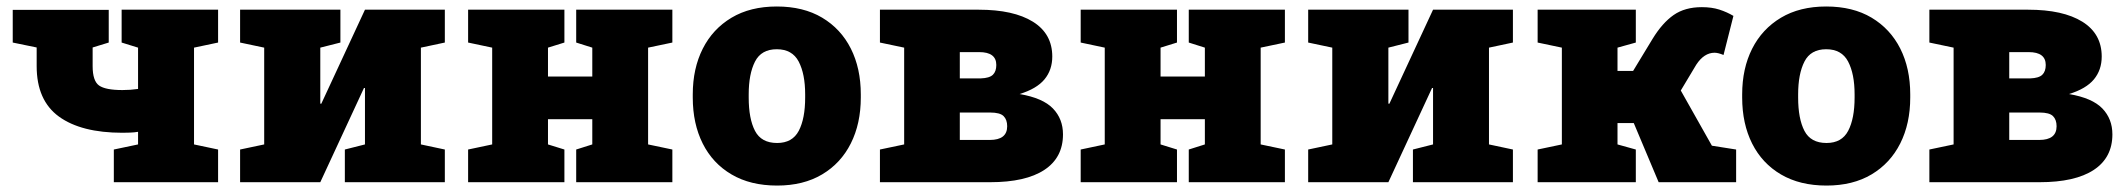

<svg xmlns="http://www.w3.org/2000/svg" viewBox="-20 -558 6515 588"><path d="M328.6 0V-100.1L402.8 -115.7V-154.3Q391.1 -152.3 378.2 -151.9Q365.2 -151.4 355 -151.4Q229 -151.4 160.6 -200.9Q92.3 -250.5 92.3 -355.5V-412.6L19 -427.7V-527.8H313V-427.7L263.7 -412.6V-355.5Q263.7 -310.1 283.4 -296.1Q303.2 -282.2 355 -282.2Q379.4 -282.2 402.8 -285.6V-412.1L352.5 -427.7V-528.3H647.9V-427.7L574.2 -412.1V-115.7L647.9 -100.1V0Z M715.3 0V-100.1L789.1 -115.7V-412.1L715.3 -427.7V-528.3H1022.5V-427.7L960.9 -412.1V-240.7L963.9 -240.2L1097.7 -528.3H1342.3V-427.7L1269 -412.1V-115.7L1342.3 -100.1V0H1036.1V-100.1L1097.7 -115.7V-288.6H1094.7L960.9 0Z M1413.6 0V-100.1L1487.3 -115.7V-412.1L1413.6 -427.7V-528.3H1708.5V-427.7L1658.2 -412.1V-323.7H1793.9V-412.1L1744.6 -427.7V-528.3H2039.1V-427.7L1964.8 -412.1V-115.7L2039.1 -100.1V0H1744.6V-100.1L1793.9 -115.7V-192.9H1658.2V-115.7L1708.5 -100.1V0Z M2359.9 10.3Q2278.3 10.3 2220.5 -23.7Q2162.6 -57.6 2132.1 -118.4Q2101.6 -179.2 2101.6 -259.3V-269Q2101.6 -348.1 2132.1 -408.7Q2162.6 -469.2 2220.2 -503.7Q2277.8 -538.1 2358.9 -538.1Q2440.4 -538.1 2497.8 -503.9Q2555.2 -469.7 2585.7 -409.2Q2616.2 -348.6 2616.2 -269V-259.3Q2616.2 -179.7 2585.7 -118.9Q2555.2 -58.1 2497.8 -23.9Q2440.4 10.3 2359.9 10.3ZM2359.9 -120.1Q2406.7 -120.1 2426.3 -157.5Q2445.8 -194.8 2445.8 -259.3V-269Q2445.8 -331.5 2426 -369.4Q2406.2 -407.2 2358.9 -407.2Q2311.5 -407.2 2292.2 -369.4Q2272.9 -331.5 2272.9 -269V-259.3Q2272.9 -194.3 2292.2 -157.2Q2311.5 -120.1 2359.9 -120.1Z M2674.8 0V-100.1L2749 -115.7V-412.1L2674.8 -427.7V-528.3H2977.5Q3084 -528.3 3143.3 -491.5Q3202.6 -454.6 3202.6 -384.8Q3202.6 -343.8 3178.7 -314.9Q3154.8 -286.1 3102.5 -270Q3173.8 -257.8 3204.6 -225.8Q3235.4 -193.8 3235.4 -146.5Q3235.4 -75.2 3178.2 -37.6Q3121.1 0 3012.2 0ZM2919.4 -317.9H2983.4Q3010.3 -318.8 3020.8 -329.1Q3031.2 -339.4 3031.2 -358.9Q3031.2 -398.4 2979 -398.4H2919.4ZM2919.4 -129.4H3011.2Q3064.5 -129.4 3064.5 -171.4Q3064.5 -191.4 3053.5 -202.4Q3042.5 -213.4 3012.2 -213.4H2919.4Z M3289.6 0V-100.1L3363.3 -115.7V-412.1L3289.6 -427.7V-528.3H3584.5V-427.7L3534.2 -412.1V-323.7H3669.9V-412.1L3620.6 -427.7V-528.3H3915V-427.7L3840.8 -412.1V-115.7L3915 -100.1V0H3620.6V-100.1L3669.9 -115.7V-192.9H3534.2V-115.7L3584.5 -100.1V0Z M3986.3 0V-100.1L4060.1 -115.7V-412.1L3986.3 -427.7V-528.3H4293.5V-427.7L4231.9 -412.1V-240.7L4234.9 -240.2L4368.7 -528.3H4613.3V-427.7L4540 -412.1V-115.7L4613.3 -100.1V0H4307.1V-100.1L4368.7 -115.7V-288.6H4365.7L4231.9 0Z M4689 0V-100.1L4763.2 -115.7V-412.1L4689 -427.7V-528.3H4989.7V-427.7L4933.6 -412.1V-340.8H4981.4L5041 -439Q5070.8 -487.8 5105.5 -512Q5140.1 -536.1 5191.9 -536.1Q5222.2 -536.1 5245.6 -528.6Q5269 -521 5288.6 -509.3L5258.3 -389.6Q5241.7 -396.5 5231 -396.5Q5198.7 -396.5 5174.8 -359.9L5127.4 -280.8L5222.7 -111.8L5296.9 -100.1V0H5059.6L4983.4 -181.2H4933.6V-115.7L4989.7 -100.1V0Z M5573.7 10.3Q5492.2 10.3 5434.3 -23.7Q5376.5 -57.6 5345.9 -118.4Q5315.4 -179.2 5315.4 -259.3V-269Q5315.4 -348.1 5345.9 -408.7Q5376.5 -469.2 5434.1 -503.7Q5491.7 -538.1 5572.8 -538.1Q5654.3 -538.1 5711.7 -503.9Q5769 -469.7 5799.6 -409.2Q5830.1 -348.6 5830.1 -269V-259.3Q5830.1 -179.7 5799.6 -118.9Q5769 -58.1 5711.7 -23.9Q5654.3 10.3 5573.7 10.3ZM5573.7 -120.1Q5620.6 -120.1 5640.1 -157.5Q5659.7 -194.8 5659.7 -259.3V-269Q5659.7 -331.5 5639.9 -369.4Q5620.1 -407.2 5572.8 -407.2Q5525.4 -407.2 5506.1 -369.4Q5486.8 -331.5 5486.8 -269V-259.3Q5486.8 -194.3 5506.1 -157.2Q5525.4 -120.1 5573.7 -120.1Z M5888.7 0V-100.1L5962.9 -115.7V-412.1L5888.7 -427.7V-528.3H6191.4Q6297.9 -528.3 6357.2 -491.5Q6416.5 -454.6 6416.5 -384.8Q6416.5 -343.8 6392.6 -314.9Q6368.7 -286.1 6316.4 -270Q6387.7 -257.8 6418.5 -225.8Q6449.2 -193.8 6449.2 -146.5Q6449.2 -75.2 6392.1 -37.6Q6335 0 6226.1 0ZM6133.3 -317.9H6197.3Q6224.1 -318.8 6234.6 -329.1Q6245.1 -339.4 6245.1 -358.9Q6245.1 -398.4 6192.9 -398.4H6133.3ZM6133.3 -129.4H6225.1Q6278.3 -129.4 6278.3 -171.4Q6278.3 -191.4 6267.3 -202.4Q6256.3 -213.4 6226.1 -213.4H6133.3Z"/></svg>

Font: Roboto Slab Black
Style: Regular
Weight: 900
Designer: Google
Version: Version 2.000; ttfautohint (v1.8.1.43-b0c9)